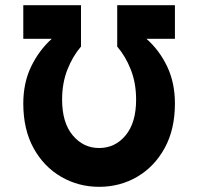

<svg xmlns="http://www.w3.org/2000/svg" viewBox="-20 -710 766 742"><path d="M363 -138Q425 -138 465.5 -187Q506 -236 506 -325Q506 -389 485.5 -441Q465 -493 433 -530V-690H656V-560H546Q596 -516 626 -453Q656 -390 656 -310Q656 -210 616.5 -138Q577 -66 510.5 -27Q444 12 363 12Q283 12 216 -27Q149 -66 109.5 -138Q70 -210 70 -310Q70 -390 100.5 -453Q131 -516 180 -560H70V-690H293V-530Q261 -493 240.5 -441Q220 -389 220 -325Q220 -236 261 -187Q302 -138 363 -138Z"/></svg>

Font: Radio Canada
Style: Bold
Weight: 700
Designer: Charles Daoud, Etienne Aubert Bonn, Alexandre Saumier Demers, Jacques Le Bailly
Foundry: Radio-Canada
Version: Version 2.104; ttfautohint (v1.8.4.7-5d5b);gftools[0.9.28.de